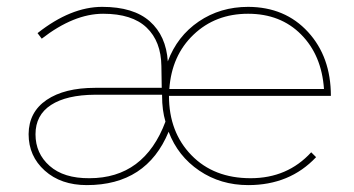

<svg xmlns="http://www.w3.org/2000/svg" viewBox="-20 -537 1028 557"><path d="M255.9 -262.2Q172.9 -261.7 127.9 -232.4Q83 -203.1 83 -147.5Q83 -91.8 124 -55.7Q165 -19.5 239.3 -20Q398.4 -20 460 -184.1Q450.2 -217.3 450.2 -258.8V-262.2ZM699.7 -497.1Q605 -497.1 541.5 -436.5Q478 -376 471.2 -278.8H919.9Q913.1 -377 853.5 -437Q793.9 -497.1 699.7 -497.1ZM882.8 -95.2 897 -81.1Q820.8 0 700.2 0Q620.1 0 558.1 -42Q496.1 -84 469.2 -154.8Q405.3 0 231.9 0Q156.7 0 109.9 -42Q63 -84 63 -147.9Q63.5 -211.9 115.2 -247.1Q167 -282.2 255.9 -282.2H449.2L448.2 -345.2Q447.3 -417 405.3 -457Q363.3 -497.1 279.3 -497.1Q194.3 -497.1 101.1 -424.8L88.9 -440.9Q185.5 -517.1 276.4 -517.1Q367.2 -517.1 414.6 -475.1Q461.9 -433.1 466.8 -358.9Q494.1 -432.1 556.6 -474.6Q619.1 -517.1 700.2 -517.1Q807.1 -516.6 873.5 -444.3Q939.9 -372.1 939.9 -258.8H470.2Q470.2 -153.8 535.2 -86.9Q600.1 -20 707 -20Q814 -20 882.8 -95.2Z"/></svg>

Font: Montserrat-Hairline
Style: Regular
Weight: 250
Designer: Julieta Ulanovsky
Foundry: Julieta Ulanovsky
Version: Version 1.000;PS 002.000;hotconv 1.0.70;makeotf.lib2.5.58329